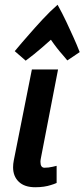

<svg xmlns="http://www.w3.org/2000/svg" viewBox="-20 -782 355 807"><path d="M128 5Q148 5 164.5 2.5Q181 0 193 -4Q207 -8 218 -13V-85Q210 -83 201 -81Q193 -79 184 -78Q175 -77 167 -77Q150 -77 150 -102Q150 -106 150.5 -109.5Q151 -113 152 -118L224 -490H114L38 -108Q35 -93 35 -79Q35 -41 59 -18Q83 5 128 5ZM88 -527Q105 -540 123 -554Q138 -566 156.5 -582Q175 -598 194 -615Q207 -596 219.5 -580Q232 -564 242 -553Q253 -539 263 -528L315 -563Q303 -594 288 -627Q275 -656 258.5 -691Q242 -726 222 -762Q191 -735 159.5 -701Q128 -667 102 -637Q71 -602 42 -567Z"/></svg>

Font: Amaranth
Style: Italic
Weight: 400
Designer: Gesine Todt
Foundry: Gesine Todt
Version: Version 1.001